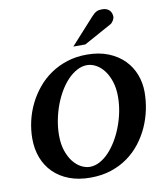

<svg xmlns="http://www.w3.org/2000/svg" viewBox="-100 -1010 951 1108"><g transform="rotate(-10 376.0 -456.5)"><path d="M577.1 -417Q577.1 -467.3 564.2 -506.3Q551.3 -545.4 530.5 -572.3Q509.8 -599.1 483.9 -613Q458 -627 432.1 -627Q402.3 -627 373.8 -611.8Q345.2 -596.7 319.8 -570.6Q294.4 -544.4 272.9 -508.5Q251.5 -472.7 236.1 -431.4Q220.7 -390.1 211.9 -345Q203.1 -299.8 203.1 -254.9Q203.1 -203.1 216.6 -164.1Q230 -125 251 -98.6Q272 -72.3 297.6 -59.1Q323.2 -45.9 348.1 -45.9Q377.4 -45.9 406 -61.3Q434.6 -76.7 460 -103.5Q485.4 -130.4 506.8 -166.3Q528.3 -202.1 543.9 -243.4Q559.6 -284.7 568.4 -329.1Q577.1 -373.5 577.1 -417ZM732.9 -417Q732.9 -365.7 722.2 -313.7Q711.4 -261.7 689.7 -213.6Q668 -165.5 635.3 -123.5Q602.5 -81.5 559.1 -50.5Q515.6 -19.5 460.9 -1.7Q406.2 16.1 340.8 16.1Q271 16.1 216.6 -4.6Q162.1 -25.4 124.5 -62.7Q86.9 -100.1 67.4 -151.1Q47.9 -202.1 47.9 -263.2Q47.9 -314.9 59.8 -366.7Q71.8 -418.5 95 -465.6Q118.2 -512.7 151.9 -553.2Q185.5 -593.8 229.2 -623.5Q272.9 -653.3 326.2 -670.2Q379.4 -687 440.9 -687Q513.2 -687 567.9 -664.8Q622.6 -642.6 659.2 -605.2Q695.8 -567.9 714.4 -519Q732.9 -470.2 732.9 -417ZM630.9 -876.5Q630.9 -871.6 628.9 -865.5Q627 -859.4 623.3 -853.5Q619.6 -847.7 615 -842.5Q610.4 -837.4 604.5 -834.5L443.8 -746.1H373.5L510.7 -897.5Q519 -906.7 526.1 -912.8Q533.2 -918.9 540.5 -922.6Q547.9 -926.3 555.7 -927.7Q563.5 -929.2 573.7 -929.2Q589.8 -929.2 600.8 -924.3Q611.8 -919.4 618.4 -911.9Q625 -904.3 627.9 -894.8Q630.9 -885.3 630.9 -876.5Z"/></g></svg>

Font: Charis SIL Viet
Style: Bold Italic
Weight: 700
Italic angle: -11°
Foundry: SIL International
Version: Version 5.000